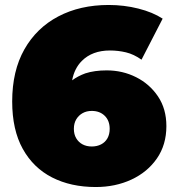

<svg xmlns="http://www.w3.org/2000/svg" viewBox="-20 -736 701 772"><path d="M365 16Q265 16 189.5 -22.5Q114 -61 71.5 -137.5Q29 -214 29 -328Q29 -451 78 -537.5Q127 -624 214.5 -670Q302 -716 417 -716Q479 -716 536.5 -701.5Q594 -687 634 -661L549 -496Q518 -518 486.5 -525.5Q455 -533 422 -533Q351 -533 309 -491Q279 -461 270 -413Q293 -430 323 -441Q360 -453 409 -453Q473 -453 527.5 -425.5Q582 -398 615.5 -348Q649 -298 649 -229Q649 -154 611 -99Q573 -44 508.5 -14Q444 16 365 16ZM349 -147Q370 -147 386.5 -155.5Q403 -164 412 -180Q421 -196 421 -218Q421 -251 401 -270.5Q381 -290 349 -290Q328 -290 312 -281Q296 -272 286.5 -256Q277 -240 277 -218Q277 -196 286.5 -180Q296 -164 312 -155.5Q328 -147 349 -147Z"/></svg>

Font: Montserrat Thin Black
Style: Regular
Weight: 900
Version: Version 9.000